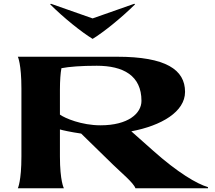

<svg xmlns="http://www.w3.org/2000/svg" viewBox="-20 -1002 1147 1022"><path d="M603 -700H75C75 -700 94 -662 94 -530V-169C94 -38 75 0 75 0H320C320 0 299 -38 299 -169V-313C312 -309 356 -299 412 -291L581 -126C625 -83 690 -30 701 0H1087V-6C1028 -23 925 -84 795 -200L679 -303C839 -333 965 -407 965 -513C965 -631 863 -700 603 -700ZM299 -392V-525C299 -573 302 -613 307 -639C348 -647 412 -652 495 -652C636 -652 733 -600 733 -465C733 -398 662 -335 515 -335C414 -335 325 -373 299 -392ZM251 -982 247 -979C319 -907 414 -831 473 -795C532 -831 625 -906 699 -979L695 -982L473 -904Z"/></svg>

Font: Coconat
Style: Bold
Weight: 900
Width: 8
Designer: Sara Lavazza
Foundry: Collletttivo
Version: Version 1.000;Glyphs 3.2 (3217)